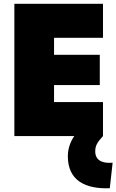

<svg xmlns="http://www.w3.org/2000/svg" viewBox="-20 -720 616 1016"><path d="M56 0H373C352 30 339 67 339 107C339 237 434 281 561 276L576 141C519 146 484 127 484 81C484 52 493 35 525 0V-180H266V-270H508V-430H266V-520H525V-700H56Z"/></svg>

Font: Finlandica Black
Style: Regular
Weight: 900
Designer: Niklas Ekholm, Juho Hiilivirta, Jaakko Suomalainen
Foundry: Helsinki Type Studio
Version: Version 2.000;Glyphs 3.2 (3202)